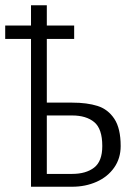

<svg xmlns="http://www.w3.org/2000/svg" viewBox="-32 -710 530 730"><path d="M85.9 -562H-12.2V-612.8H85.9V-689.9H146V-612.8H250V-562H146V-319.8H242.2Q299.3 -319.8 339.1 -307.1Q378.9 -294.4 402.8 -258.1Q426.8 -221.7 426.8 -154.8Q426.8 -107.9 402.1 -72.8Q377.4 -37.6 335.2 -18.8Q293 0 242.2 0H85.9ZM242.2 -48.8Q294.9 -48.8 325.9 -72.8Q356.9 -96.7 356.9 -154.8Q356.9 -220.2 326.4 -245.6Q295.9 -271 242.2 -271H146V-48.8Z"/></svg>

Font: Acari Sans Light
Style: Regular
Weight: 300
Designer: Alfredo Marco Pradil and Stefan Peev
Foundry: Hanken Design Co.
Version: Version 1.045;January 11, 2019;FontCreator 11.5.0.2425 64-bi